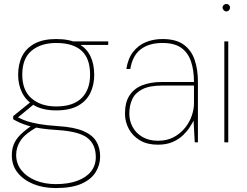

<svg xmlns="http://www.w3.org/2000/svg" viewBox="-20 -722 1253 974"><path d="M263 232Q199 232 149 211.5Q99 191 69.5 154Q40 117 40 66Q40 35 50 10Q60 -15 83.5 -38.5Q107 -62 147 -89L169 -78Q108 -44 85 -10Q62 24 62 64Q62 108 88.5 141.5Q115 175 160.5 193.5Q206 212 263 212Q327 212 372.5 195Q418 178 442 147.5Q466 117 466 75Q466 11 424 -22Q382 -55 276 -62Q225 -65 188 -70.5Q151 -76 125.5 -83.5Q100 -91 81 -99.5Q62 -108 47 -117V-133L136 -205L158 -198L62 -119L56 -133Q70 -128 84.5 -120.5Q99 -113 121 -106Q143 -99 180 -92.5Q217 -86 277 -82Q356 -77 402 -57.5Q448 -38 468 -5.5Q488 27 488 72Q488 114 465.5 151Q443 188 393.5 210Q344 232 263 232ZM265 -162Q199 -162 156 -186Q113 -210 92.5 -251Q72 -292 72 -342Q72 -397 92.5 -437.5Q113 -478 156 -501Q199 -524 265 -524Q334 -524 376.5 -501Q419 -478 438.5 -437.5Q458 -397 458 -342Q458 -292 438.5 -251Q419 -210 376.5 -186Q334 -162 265 -162ZM265 -182Q351 -182 394 -224.5Q437 -267 437 -343Q437 -426 393.5 -465Q350 -504 265 -504Q188 -504 140.5 -465Q93 -426 93 -343Q93 -263 140.5 -222.5Q188 -182 265 -182ZM358 -494 349 -512H529V-494Z M780 12Q727 12 690 -10Q653 -32 633.5 -68Q614 -104 614 -145Q614 -203 637 -238Q660 -273 702 -289.5Q744 -306 800 -306H964Q964 -367 948.5 -411.5Q933 -456 898.5 -480Q864 -504 804 -504Q736 -504 694 -472Q652 -440 641 -372H621Q629 -425 655 -458.5Q681 -492 719.5 -508Q758 -524 804 -524Q873 -524 912 -495.5Q951 -467 967.5 -418Q984 -369 984 -309V0H968L962 -110Q956 -98 943 -77.5Q930 -57 909 -36.5Q888 -16 856.5 -2Q825 12 780 12ZM781 -8Q828 -8 862 -26.5Q896 -45 919 -74Q942 -103 953 -135.5Q964 -168 964 -197V-288H803Q739 -288 702.5 -269.5Q666 -251 651 -219Q636 -187 636 -145Q636 -109 653 -77.5Q670 -46 703 -27Q736 -8 781 -8Z M1118 0V-512H1138V0ZM1128 -664Q1121 -664 1115 -670Q1109 -676 1109 -683Q1109 -691 1115 -696.5Q1121 -702 1128 -702Q1136 -702 1141.5 -696.5Q1147 -691 1147 -683Q1147 -676 1141.5 -670Q1136 -664 1128 -664Z"/></svg>

Font: DM Sans 12pt Thin
Style: Regular
Weight: 250
Version: Version 4.004;gftools[0.9.30]